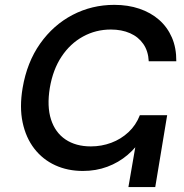

<svg xmlns="http://www.w3.org/2000/svg" viewBox="-20 -759 748 779"><path d="M316.4 -65.4Q254.4 -65.4 203.9 -88.6Q153.3 -111.8 119.1 -156Q85 -200.2 71.8 -262.2Q58.6 -324.2 71.8 -402.3Q89.4 -506.3 142.8 -582Q196.3 -657.7 274.4 -698.5Q352.5 -739.3 443.8 -739.3Q499.5 -739.3 545.7 -723.6Q591.8 -708 625.5 -678.5Q659.2 -648.9 677.5 -606.7Q695.8 -564.5 695.3 -510.3H583.5Q581.5 -551.8 561.5 -580.6Q541.5 -609.4 507.6 -624.3Q473.6 -639.2 429.7 -639.2Q368.7 -639.2 316.9 -610.8Q265.1 -582.5 230 -529.8Q194.8 -477.1 182.1 -402.3Q169.9 -327.1 187 -274.2Q204.1 -221.2 245.8 -193.1Q287.6 -165 348.6 -165Q392.1 -165 431.4 -179.7Q470.7 -194.3 501.2 -222.7Q531.7 -251 547.4 -291.5H595.7Q584 -243.7 558.8 -202.4Q533.7 -161.1 497.6 -130.4Q461.4 -99.6 415.5 -82.5Q369.6 -65.4 316.4 -65.4ZM501 0 551.3 -291.5H658.2L609.9 0Z"/></svg>

Font: Inter 20pt Medium
Style: Italic
Weight: 500
Italic angle: -9.3988°
Version: Version 4.001;git-66647c0bb